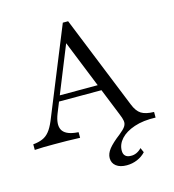

<svg xmlns="http://www.w3.org/2000/svg" viewBox="-115 -671 866 957"><g transform="rotate(-15 318.0 -192.5)"><path d="M154 -145.2Q133.9 -93.5 148.4 -65.3Q162.9 -37.1 214.5 -30.6L231.5 -29V0Q200 -1.6 164.5 -2Q129 -2.4 97.6 -2.4Q68.5 -2.4 43.1 -2Q17.7 -1.6 -2.4 0V-29L10.5 -30.6Q37.9 -34.7 56 -45.2Q74.2 -55.6 88.7 -77Q103.2 -98.4 117.7 -136.3L296.8 -576.6H324.2L518.5 -95.2Q533.1 -58.1 555.6 -44Q578.2 -29.8 621 -29V0Q557.3 -2.4 510.9 13.3Q464.5 29 439.9 56Q415.3 83.1 415.3 116.1Q415.3 133.9 425 143.1Q434.7 152.4 453.2 152.4Q468.5 153.2 483.1 146.4Q497.6 139.5 508.9 127.4L519.4 151.6Q501.6 171 475.8 181.9Q450 192.7 421.8 192.7Q387.1 192.7 367.3 177.4Q347.6 162.1 347.6 136.3Q347.6 112.9 366.1 89.5Q384.7 66.1 425.8 34.7Q449.2 16.1 457.7 2.8Q466.1 -10.5 463.7 -25.4Q461.3 -40.3 451.6 -62.9L281.5 -485.5L296.8 -499.2ZM158.9 -201.6 171 -230.6H428.2L438.7 -201.6Z"/></g></svg>

Font: Playfair 5pt SemiExpanded Light Light
Style: Regular
Weight: 300
Version: Version 2.203